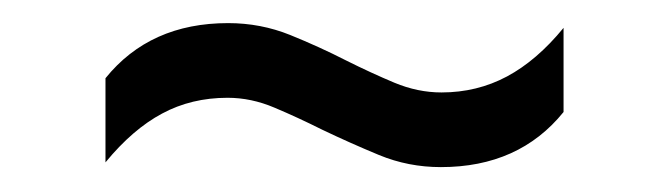

<svg xmlns="http://www.w3.org/2000/svg" viewBox="-20 -458 564 162"><path d="M352 -317Q324.5 -317 299.8 -327.2Q275 -337.5 252 -348.5Q231 -359 211.5 -367.2Q192 -375.5 172 -375.5Q141.5 -375.5 116.8 -362.2Q92 -349 69 -321V-392Q106.5 -438.5 172.5 -438.5Q200 -438.5 224.8 -428.5Q249.5 -418.5 272 -407Q293 -396.5 312.8 -388.2Q332.5 -380 352.5 -380Q382.5 -380 407.8 -393.5Q433 -407 455.5 -434.5V-363.5Q418 -317 352 -317Z"/></svg>

Font: Encode Sans SC SemiCondensed
Style: Regular
Weight: 400
Width: 4
Designer: Multiple Designers
Foundry: Impallari Type
Version: Version 3.002